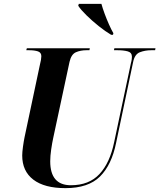

<svg xmlns="http://www.w3.org/2000/svg" viewBox="-20 -964 825 994"><path d="M319 10Q210 10 152.5 -34Q95 -78 95 -159Q95 -176 99 -205Q103 -234 107 -253L186 -626Q190 -641 192 -653.5Q194 -666 194 -673Q194 -692 176.5 -698Q159 -704 130 -704H116L119 -714H445L443 -704H428Q397 -704 373 -693.5Q349 -683 340 -644L256 -252Q250 -225 245 -190.5Q240 -156 240 -129Q240 -5 347 -5Q441 -5 495 -63Q549 -121 571 -228L658 -638Q661 -648 662 -657Q663 -666 663 -670Q663 -692 641.5 -698Q620 -704 588 -704H570L572 -714H785L783 -704H764Q731 -704 704 -693.5Q677 -683 669 -642L581 -224Q558 -110 497.5 -50Q437 10 319 10ZM555 -784Q526 -801 491.5 -828.5Q457 -856 428 -884.5Q399 -913 385 -934L388 -944H505Q511 -922 521.5 -893.5Q532 -865 544 -838Q556 -811 567 -792L565 -784Z"/></svg>

Font: Noto Serif Display SemiCondensed
Style: Bold Italic
Weight: 700
Width: 4
Italic angle: -12°
Designer: Monotype Design Team
Foundry: Monotype Imaging Inc.
Version: Version 2.009